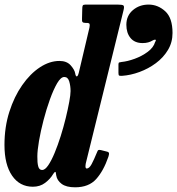

<svg xmlns="http://www.w3.org/2000/svg" viewBox="-20 -800 774 838"><path d="M453 -115.5Q432 -54.5 399.8 -18.5Q367.5 17.5 307.5 17.5Q269 17.5 249 2.5Q229 -12.5 225.5 -34Q224.5 -38.5 224.2 -42Q224 -45.5 223 -48.5Q220.5 -53.5 211.5 -39.5Q199 -18.5 176.8 -1.8Q154.5 15 123.5 15Q66 15 32.8 -33.2Q-0.5 -81.5 -0.5 -167.5Q-0.5 -245.5 20.8 -312Q42 -378.5 77 -428.5Q112 -478.5 154.2 -506.2Q196.5 -534 239.5 -534Q271.5 -534 288.5 -514.8Q305.5 -495.5 308 -480.5Q310.5 -466 315.2 -466.5Q320 -467 324 -483L370.5 -680Q372.5 -690.5 371 -695.2Q369.5 -700 357.5 -700H354Q344 -700 340.5 -703.5Q337 -707 338 -720L339 -760.5Q339 -771.5 341.2 -775.8Q343.5 -780 353 -780H493Q514 -780 518.8 -776Q523.5 -772 519 -754.5L357 -97.5Q353 -83.5 353 -75Q353 -64.5 358.5 -64.5Q369.5 -64.5 379.8 -83.5Q390 -102.5 403.5 -135.5Q406.5 -144 409.5 -145.2Q412.5 -146.5 420 -145L446 -138.5Q455 -136.5 455.8 -131.2Q456.5 -126 453 -115.5ZM288 -402.5Q288 -425 282.2 -444.5Q276.5 -464 260.5 -464Q245.5 -464 229.5 -436.8Q213.5 -409.5 198 -366.5Q182.5 -323.5 170 -275.5Q157.5 -227.5 150.2 -185Q143 -142.5 143 -117.5Q142.5 -90 146.8 -74Q151 -58 164 -58Q176.5 -58 190.5 -78.5Q204.5 -99 218.5 -132.8Q232.5 -166.5 245 -206.2Q257.5 -246 267 -285Q276.5 -324 282.2 -355.2Q288 -386.5 288 -402.5ZM531.5 -692Q531.5 -731.5 560 -755.8Q588.5 -780 628.5 -780Q669 -780 701 -751Q733 -722 733 -656Q733 -615 713 -581.8Q693 -548.5 660.2 -524.2Q627.5 -500 588.8 -485.8Q550 -471.5 512.5 -469Q503 -468.5 500 -470.2Q497 -472 497 -481.5V-519Q497 -526.5 500.5 -527.5Q504 -528.5 510.5 -529.5Q536.5 -532 568 -543.5Q599.5 -555 624.8 -573.8Q650 -592.5 657 -616.5Q663 -626 658 -626.8Q653 -627.5 645.5 -623Q637.5 -618 626.8 -615Q616 -612 602.5 -612Q568 -612 549.8 -634Q531.5 -656 531.5 -692Z"/></svg>

Font: Besley* Condensed
Style: Bold Italic
Weight: 700
Width: 3
Italic angle: -13°
Designer: Owen Earl
Foundry: indestructible type*
Version: Version 3.000; ttfautohint (v1.8.3)